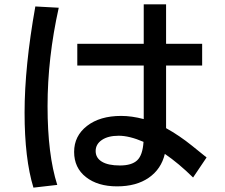

<svg xmlns="http://www.w3.org/2000/svg" viewBox="-20 -817 1040 889"><path d="M143.6 -787.1 252 -781.2Q200.2 -548.8 200.2 -325.2Q200.2 -101.6 245.1 39.1L134.8 51.8Q93.8 -82 93.8 -295.4Q93.8 -508.8 143.6 -787.1ZM541 -280.3Q589.8 -280.3 645.5 -265.6V-513.7H337.9V-614.3H645.5V-796.9H749V-614.3H916V-513.7H749V-223.6Q810.5 -189.5 868.7 -142.6Q926.8 -95.7 936.5 -87.9L874 4.9Q807.6 -60.5 743.2 -104.5Q726.6 -34.2 668.9 5.9Q611.3 45.9 522 45.9Q432.6 45.9 377.9 2.9Q323.2 -40 323.2 -113.8Q323.2 -187.5 382.8 -233.9Q442.4 -280.3 541 -280.3ZM644.5 -160.2Q579.1 -188.5 529.8 -188.5Q480.5 -188.5 451.7 -168.9Q422.9 -149.4 422.9 -117.7Q422.9 -85.9 451.7 -68.4Q480.5 -50.8 535.2 -50.8Q589.8 -50.8 615.2 -74.7Q640.6 -98.6 644.5 -160.2Z"/></svg>

Font: GenEi M Gothic v2 Medium
Style: Regular
Weight: 500
Version: Version 2.0